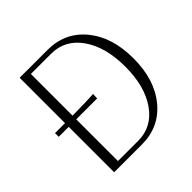

<svg xmlns="http://www.w3.org/2000/svg" viewBox="-168 -771 909 909"><g transform="rotate(-45 286.0 -316.5)"><path d="M91.8 -632.8H277.8Q395 -632.8 466.6 -545.9Q538.1 -459 538.1 -316.9Q538.1 -174.3 466.3 -87.2Q394.5 0 277.8 0H91.8V-304.2H24.9V-329.1H91.8ZM142.1 -304.2V-24.9H277.8Q370.6 -24.9 426.8 -105Q482.9 -185.1 482.9 -315.9Q482.9 -447.8 426.8 -527.8Q370.6 -607.9 277.8 -607.9H142.1V-329.1H151.9Q188 -329.1 220.7 -330.1Q253.4 -331.1 268.6 -332L283.2 -333L282.2 -304.2Z"/></g></svg>

Font: Resagokr
Style: Light
Weight: 300
Designer: gluk
Foundry: gluk
Version: Version 0.95